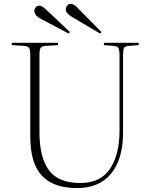

<svg xmlns="http://www.w3.org/2000/svg" viewBox="-20 -949 770 983"><path d="M374 14Q254 14 194.5 -49.5Q135 -113 135 -250V-668Q135 -694 129 -703.5Q123 -713 103 -714L40 -718V-730H277V-718L212 -714Q196 -713 189 -705Q182 -697 182 -668V-273Q182 -143 230.5 -77.5Q279 -12 391 -12Q494 -12 543 -84.5Q592 -157 592 -281V-668Q592 -692 586.5 -702.5Q581 -713 561 -714L512 -718V-730H690V-718L639 -714Q620 -713 615 -703Q610 -693 610 -667V-271Q610 -135 549 -60.5Q488 14 374 14ZM493 -777 349 -862Q317 -880 317 -901Q317 -912 324 -920.5Q331 -929 342 -929Q350 -929 358 -925Q366 -921 379 -907L499 -785ZM332 -777 188 -853Q156 -870 156 -893Q156 -904 163 -912Q170 -920 181 -920Q189 -920 196.5 -915.5Q204 -911 218 -898L338 -785Z"/></svg>

Font: Display Extralight
Style: Regular
Weight: 200
Designer: Latin by Veronika Burian and Jose Scaglione. Greek by Irene Vlachou. Cyrillic by Vera Evstafieva.
Foundry: TypeTogether
Version: Version 3.002